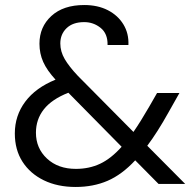

<svg xmlns="http://www.w3.org/2000/svg" viewBox="-20 -732 772 764"><path d="M281 12Q209 12 154.5 -14.5Q100 -41 69.5 -88.5Q39 -136 39 -201Q39 -272 80.5 -327.5Q122 -383 201 -415Q167 -452 152 -485.5Q137 -519 137 -558Q137 -625 184.5 -668.5Q232 -712 315 -712Q369 -712 409 -691.5Q449 -671 471 -635Q493 -599 491 -553H408Q409 -598 380.5 -621Q352 -644 315 -644Q270 -644 245 -620Q220 -596 220 -559Q220 -527 237.5 -497Q255 -467 290 -430L511 -207Q540 -249 574 -308L605 -362H694L650 -284Q606 -205 566 -152L717 0H611L518 -94Q465 -37 408 -12.5Q351 12 281 12ZM123 -204Q123 -142 167 -101Q211 -60 282 -60Q335 -60 378.5 -80.5Q422 -101 464 -148L252 -363Q186 -337 154.5 -297Q123 -257 123 -204Z"/></svg>

Font: DeepMind Sans
Style: Regular
Weight: 400
Designer: Jonny Pinhorn / Modifications: Colophon Foundry
Foundry: Colophon Foundry
Version: Version 1.002; ttfautohint (v1.8.2)